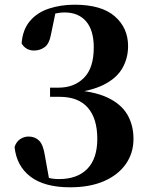

<svg xmlns="http://www.w3.org/2000/svg" viewBox="-20 -780 643 817"><path d="M278 17Q169 17 109.5 -28.5Q50 -74 42 -155Q50 -178 66.5 -188.5Q83 -199 101 -199Q129 -199 146.5 -181.5Q164 -164 171 -118L190 -12L141 -42Q164 -30 184 -24Q204 -18 231 -18Q309 -18 351.5 -61.5Q394 -105 394 -189Q394 -276 353.5 -322Q313 -368 234 -368H193V-407H229Q296 -407 337.5 -449Q379 -491 379 -578Q379 -651 346.5 -689Q314 -727 255 -727Q234 -727 210 -721.5Q186 -716 157 -704L217 -730L196 -629Q189 -593 169.5 -579Q150 -565 125 -565Q107 -565 93.5 -573Q80 -581 72 -595Q76 -653 107 -690Q138 -727 188.5 -743.5Q239 -760 297 -760Q412 -760 468.5 -710.5Q525 -661 525 -584Q525 -532 500.5 -489.5Q476 -447 421.5 -419.5Q367 -392 277 -383V-398Q377 -393 436 -365.5Q495 -338 521.5 -293Q548 -248 548 -189Q548 -128 515 -81.5Q482 -35 422 -9Q362 17 278 17Z"/></svg>

Font: Noto Serif KR ExtraLight ExtraBold
Style: Regular
Weight: 800
Version: Version 2.003-H1;hotconv 1.1.1;makeotfexe 2.6.0